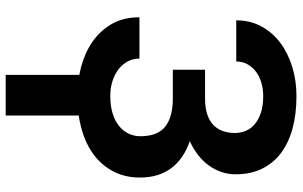

<svg xmlns="http://www.w3.org/2000/svg" viewBox="-204 -556 1009 640"><g transform="rotate(90 300.0 -236.5)"><path d="M561.5 -518.1Q561.5 -493.7 554 -471.2Q546.4 -448.7 532.2 -429Q518.1 -409.2 497.6 -393.1Q477.1 -377 451.2 -365.2Q510.3 -344.7 541.3 -303Q572.3 -261.2 572.3 -199.2Q572.3 -149.4 552 -110.4Q531.7 -71.3 495.8 -44.7Q460 -18.1 409.9 -4.2Q359.9 9.8 300.8 9.8Q252.9 9.8 206.1 -2.2Q159.2 -14.2 121.8 -39.3Q84.5 -64.5 61.3 -103.5Q38.1 -142.6 38.1 -197.3H175.8Q175.8 -176.8 184.8 -159.2Q193.8 -141.6 210.4 -128.4Q227.1 -115.2 250 -107.7Q272.9 -100.1 300.8 -100.1Q333 -100.1 357.9 -107.7Q382.8 -115.2 399.9 -128.9Q417 -142.6 425.8 -160.9Q434.6 -179.2 434.6 -200.7Q434.6 -257.8 402.6 -283.2Q370.6 -308.6 308.6 -308.6H212.9V-416H308.6Q339.4 -416 361.1 -423.1Q382.8 -430.2 396.7 -443.4Q410.6 -456.5 417.2 -474.9Q423.8 -493.2 423.8 -515.6Q423.8 -534.7 416.5 -552Q409.2 -569.3 394 -582Q378.9 -594.7 355.7 -602.3Q332.5 -609.9 300.8 -609.9Q276.4 -609.9 255.4 -603.5Q234.4 -597.2 219 -585.4Q203.6 -573.7 194.6 -557.1Q185.5 -540.5 185.5 -520H48.3Q48.3 -566.9 68.6 -604Q88.9 -641.1 123.5 -667Q158.2 -692.9 203.9 -706.8Q249.5 -720.7 300.8 -720.7Q359.9 -720.7 408.2 -707.8Q456.5 -694.8 490.5 -669.2Q524.4 -643.6 543 -605.7Q561.5 -567.9 561.5 -518.1ZM365.7 248.5H230V-23.4H365.7Z"/></g></svg>

Font: Roboto Mono
Style: Bold
Weight: 700
Designer: Google
Version: Version 2.000985; 2015; ttfautohint (v1.3)